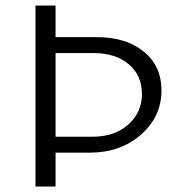

<svg xmlns="http://www.w3.org/2000/svg" viewBox="-20 -678 649 698"><path d="M332 -543Q438 -543 502.5 -490.5Q567 -438 567 -349Q567 -254 492.5 -188.5Q418 -123 306 -123H182V0H109V-658H182V-543ZM317 -181Q396 -181 446 -225Q496 -269 496 -336Q496 -404 448 -444.5Q400 -485 321 -485H182V-181Z"/></svg>

Font: EauTestSC
Style: Regular
Weight: 400
Designer: Christian Thalmann (Catharsis Fonts)
Version: Version 0.001;PS 000.001;hotconv 1.0.88;makeotf.lib2.5.64775